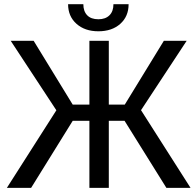

<svg xmlns="http://www.w3.org/2000/svg" viewBox="-20 -908 948 928"><path d="M13.2 0ZM582 -324.2H505.9V0H412.1V-324.2H331.5L130.4 0H13.2L252.4 -375L31.7 -710.9H142.6L331.5 -402.3H412.1V-710.9H505.9V-402.3H583L772 -710.9H882.3L661.6 -375.5L900.9 0H784.2ZM601.6 -887.7Q601.6 -828.6 561.3 -792.7Q521 -756.8 455.6 -756.8Q390.1 -756.8 349.6 -793Q309.1 -829.1 309.1 -887.7H382.8Q382.8 -853.5 401.4 -834.2Q419.9 -814.9 455.6 -814.9Q489.7 -814.9 509 -834Q528.3 -853 528.3 -887.7Z"/></svg>

Font: Roboto-o
Style: o-Regular
Weight: 400
Designer: Google
Version: Version 2.134; 2016; ttfautohint (v1.6)